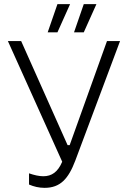

<svg xmlns="http://www.w3.org/2000/svg" viewBox="-20 -898 612 926"><path d="M257 -742 318 -878H257L210 -742ZM384 -742 445 -878H384L337 -742ZM195 8C271 8 310 -36 343 -123L559 -700H496L316 -198H306L82 -700H18L280 -118C259 -68 229 -48 189 -48C169 -48 146 -53 120 -62V-8C143 2 168 8 195 8Z"/></svg>

Font: Fixel Text Light
Style: Regular
Weight: 300
Width: 4
Designer: AlfaBravo + MacPaw
Foundry: Kyrylo Tkachov, Marchela Mozhyna, Serhii Makarenko, Maria Weinstein, Zakhar Kryvoshyya
Version: Version 1.211